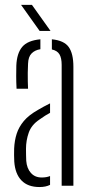

<svg xmlns="http://www.w3.org/2000/svg" viewBox="-20 -768 381 794"><path d="M39 -100Q38.5 -115 38.2 -126.8Q38 -138.5 38.5 -153.5Q40 -187 49 -215Q58 -243 78.5 -267.5Q99 -292 137 -313.5Q148 -320 160.8 -327Q173.5 -334 187 -340.5V-301.5Q177.5 -296.5 166.5 -289.5Q155.5 -282.5 143 -273.5Q110 -251.5 98.8 -219.2Q87.5 -187 87.5 -152.5Q87.5 -138.5 87.8 -125.8Q88 -113 88.5 -103Q91 -71.5 107.8 -52.8Q124.5 -34 152.5 -34Q172.5 -34 187 -40V-3.5Q169 5.5 143.5 5.5Q95 5.5 68.8 -21.8Q42.5 -49 39 -100ZM48.5 -401Q47 -429 47 -452.5Q47 -476 47.5 -496.5Q49.5 -547.5 71.8 -574Q94 -600.5 147 -605.5V-564.5Q124.5 -561 110.8 -547.2Q97 -533.5 96 -504.5Q95 -486 94.8 -466.8Q94.5 -447.5 95 -430.5Q95.5 -413.5 96 -401ZM235 0V-499.5Q235 -528 226 -543.2Q217 -558.5 194.5 -563.5V-605.5Q245 -600.5 264.2 -573.5Q283.5 -546.5 283.5 -492V0ZM144 -640 67 -748H112L189 -640Z"/></svg>

Font: Big Shoulders Stencil Text ExtraLight
Style: Regular
Weight: 250
Version: Version 2.001